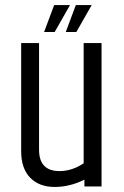

<svg xmlns="http://www.w3.org/2000/svg" viewBox="-20 -740 492 762"><path d="M195 -720H258L197 -613H155ZM281 -720H344L283 -613H241ZM216 -61Q266 -61 312 -92V-569H383V0H315V-27Q257 2 196.5 2Q136 2 100 -34.5Q64 -71 64 -140V-569H135V-146Q135 -61 216 -61Z"/></svg>

Font: Khand
Style: Regular
Weight: 400
Designer: Devanagari: Sanchit Sawaria, Jyotish Sonowal; Latin: Satya Rajpurohit
Foundry: Indian Type Foundry
Version: Version 1.100;PS 1.0;hotconv 1.0.78;makeotf.lib2.5.61930; tt